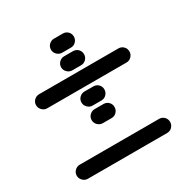

<svg xmlns="http://www.w3.org/2000/svg" viewBox="-157 -822 914 944"><g transform="rotate(-30 300.0 -350.0)"><path d="M235 -250Q235 -234 247 -222Q259 -210 275 -210H325Q342 -210 353.5 -222Q365 -234 365 -250Q365 -267 353.5 -278.5Q342 -290 325 -290H275Q259 -290 247 -278.5Q235 -267 235 -250ZM235 -350Q235 -334 247 -322Q259 -310 275 -310H325Q342 -310 353.5 -322Q365 -334 365 -350Q365 -367 353.5 -378.5Q342 -390 325 -390H275Q259 -390 247 -378.5Q235 -367 235 -350ZM35 -450Q35 -434 47 -422Q59 -410 75 -410H525Q542 -410 553.5 -422Q565 -434 565 -450Q565 -467 553.5 -478.5Q542 -490 525 -490H75Q59 -490 47 -478.5Q35 -467 35 -450ZM235 -550Q235 -534 247 -522Q259 -510 275 -510H325Q342 -510 353.5 -522Q365 -534 365 -550Q365 -567 353.5 -578.5Q342 -590 325 -590H275Q259 -590 247 -578.5Q235 -567 235 -550ZM235 -650Q235 -634 247 -622Q259 -610 275 -610H325Q342 -610 353.5 -622Q365 -634 365 -650Q365 -667 353.5 -678.5Q342 -690 325 -690H275Q259 -690 247 -678.5Q235 -667 235 -650ZM35 -50Q35 -34 47 -22Q59 -10 75 -10H525Q542 -10 553.5 -22Q565 -34 565 -50Q565 -67 553.5 -78.5Q542 -90 525 -90H75Q59 -90 47 -78.5Q35 -67 35 -50Z"/></g></svg>

Font: Matrix Sans Raster
Style: Regular
Weight: 400
Designer: Brad Neil
Version: Version 1.100